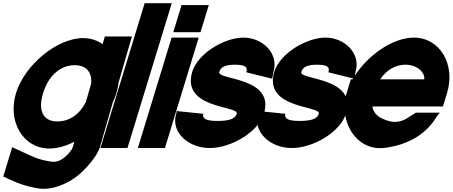

<svg xmlns="http://www.w3.org/2000/svg" viewBox="-40 -864 2840 1205"><path d="M60.3 -279C114.4 -456 316.8 -624 481.1 -625C528.1 -625 569.8 -611.1 604.1 -587.1L618.1 -635H788.1L763.5 -551L703.8 -344.8C701.6 -323.1 697.2 -301.1 690.3 -279C684.7 -260.6 677.5 -242.3 668.9 -224.2L587 59L586.7 60C567.1 124 485.8 210 440.4 244C397 278 293 337 191.1 317C116.4 303 82.3 290 27 265L-19.6 244L36.7 60L139.3 107C190.3 130 209.8 138 271.4 149H272.4C311 157 338.7 145 365.4 123C394.4 100 412.7 73 416.3 61L426.7 25.3C374.5 52.5 320.3 68.3 269.2 68C104.2 68 6.2 -102 60.3 -279ZM230.3 -279C195.8 -166 232.9 -101 321.2 -102C394.6 -102 459.3 -144.9 498.8 -223.9L532.5 -340.4C537.7 -413.8 500 -454.2 429.1 -455C340.1 -455 264.5 -391 230.3 -279Z M842 -759 868 -844H1038L1012 -759L786.1 -20L760.1 65H590.1L616.1 -20Z M1132.4 -662H1047.4L1099.4 -832H1184.4H1185.4H1270.4L1218.4 -662H1133.4ZM1011 -543 1037 -628H1207L1181 -543L1021.1 -20L995.1 65H825.1L851.1 -20Z M1676.3 -413 1668.1 -370 1507.3 -410 1506.3 -413C1515.4 -443 1500.7 -457 1435 -458C1370 -458 1345.1 -442 1336 -412C1320.4 -361 1688.8 -382 1615.9 -150C1580.4 -34 1407.8 66 1275.1 65C1144.1 65 1030.1 -33 1065.9 -150L1069.1 -167L1233.9 -150H1235.9C1227.6 -123 1248.8 -104 1327.1 -105C1406.1 -105 1437.3 -122 1445.6 -149L1445.9 -150C1461.8 -202 1096.7 -179 1166.3 -413C1201.4 -528 1365.7 -627 1487 -628C1610 -628 1711.1 -527 1676.3 -413Z M2191.3 -413 2183.1 -370 2022.3 -410 2021.3 -413C2030.4 -443 2015.7 -457 1950 -458C1885 -458 1860.1 -442 1851 -412C1835.4 -361 2203.8 -382 2130.9 -150C2095.4 -34 1922.8 66 1790.1 65C1659.1 65 1545.1 -33 1580.9 -150L1584.1 -167L1748.9 -150H1750.9C1742.6 -123 1763.8 -104 1842.1 -105C1921.1 -105 1952.3 -122 1960.6 -149L1960.9 -150C1976.8 -202 1611.7 -179 1681.3 -413C1716.4 -528 1880.7 -627 2002 -628C2125 -628 2226.1 -527 2191.3 -413Z M2345.9 -366H2621.9C2630.5 -394 2593.7 -457 2505 -458C2442.3 -458 2386 -425.5 2345.9 -366ZM2122.7 -196H2109.9L2135.9 -281L2161.9 -366H2173.1C2254.8 -509.5 2419.2 -627.2 2557 -628C2722 -628 2820 -458 2765.9 -281L2739.9 -196H2654.9H2296.5C2304.9 -144.9 2345.7 -119.9 2401.8 -104H2402.8C2436.4 -93 2478.6 -100 2511.7 -120L2570 -157H2720L2698.1 -128C2637.9 -29 2530.2 45 2373.4 64C2225.3 83.4 2120.2 -47.4 2122.7 -196Z"/></svg>

Font: Nordica Plus
Style: NordicaClassicBkObl
Weight: 900
Version: Version 1.01